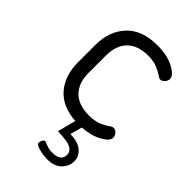

<svg xmlns="http://www.w3.org/2000/svg" viewBox="-212 -552 834 834"><g transform="rotate(45 205.5 -134.5)"><path d="M46 -183V-290Q46 -374 95 -426.5Q144 -479 239 -479Q299 -479 339.5 -457.5Q380 -436 380 -414Q380 -403 371 -392.5Q362 -382 351 -382Q345 -382 332.5 -391Q320 -400 297 -409.5Q274 -419 242 -419Q178 -419 144.5 -385Q111 -351 111 -290V-183Q111 -121 144.5 -87Q178 -53 243 -53Q277 -53 300.5 -62.5Q324 -72 336.5 -81.5Q349 -91 356 -91Q369 -91 377.5 -81Q386 -71 386 -59Q386 -39 349.5 -18.5Q313 2 258 6L243 61Q291 62 315 82.5Q339 103 339 133Q339 163 316 186.5Q293 210 250 210Q225 210 198.5 203Q172 196 172 184Q172 178 176.5 169Q181 160 188 160Q189 160 206.5 167Q224 174 244 174Q297 174 297 135Q297 98 234 93L196 90L218 6Q133 0 89.5 -51Q46 -102 46 -183Z"/></g></svg>

Font: Terminal Dosis
Style: Regular
Weight: 400
Designer: Edgar Tolentino, Pablo Impallari, Igino Marini
Foundry: Edgar Tolentino, Pablo Impallari, Igino Marini
Version: Version 1.007